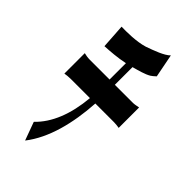

<svg xmlns="http://www.w3.org/2000/svg" viewBox="-265 -886 1030 1030"><g transform="rotate(45 250.0 -371.0)"><path d="M84 -731 93 -592C132 -594 188 -598 239 -609C239 -554 239 -513 239 -485H88C73 -485 56 -488 45 -491V-336C57 -338 73 -340 89 -340H235C223 -207 182 -104 112 -37L150 67C229 -34 266 -181 276 -340H418C431 -340 446 -338 457 -336V-491C446 -489 428 -485 417 -485C403 -485 344 -485 279 -485V-619C315 -629 354 -639 379 -654C386 -658 395 -666 406 -676L380 -809C356 -784 297 -763 252 -747C197 -730 121 -730 84 -731Z"/></g></svg>

Font: 寒蝉无机体 CompactMedium
Style: Regular
Weight: 500
Width: 3
Designer: ChillTanhei {Warren2060}; 
Source Han Sans {Ryoko NISHIZUKA 西塚涼子 (kana, bopomofo & ideographs); Paul D. Hunt (Latin, Gre
Foundry: ChillType&Adobe
Version: Version 1.000;Glyphs 3.1.1 (3135)